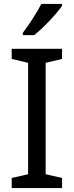

<svg xmlns="http://www.w3.org/2000/svg" viewBox="-20 -964 379 984"><path d="M97 -784H155C202 -820 273 -897 298 -934V-944H192C169 -899 126 -833 97 -796ZM298 0V-52L214 -71V-642L298 -662V-714H40V-662L124 -642V-71L40 -52V0Z"/></svg>

Font: Noto Sans Osage
Style: Regular
Weight: 400
Designer: Monotype Design Team
Foundry: Monotype Imaging Inc.
Version: Version 2.002